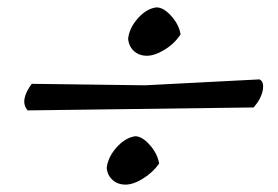

<svg xmlns="http://www.w3.org/2000/svg" viewBox="-20 -596 754 520"><path d="M327 -491Q330 -520 353.5 -546.5Q377 -573 404 -576Q423 -576 444 -552.5Q465 -529 469 -503Q453 -478 426 -461.5Q399 -445 378 -445Q357 -445 343 -457.5Q329 -470 327 -491ZM269 -141Q272 -170 295.5 -196.5Q319 -223 346 -227Q365 -227 386 -203Q407 -179 411 -153Q394 -129 367.5 -112.5Q341 -96 320 -96Q299 -96 285 -108.5Q271 -121 269 -141ZM683 -381Q696 -374 691.5 -351Q687 -328 667 -305L55 -297Q32 -323 66 -369L373 -365Z"/></svg>

Font: Tillana Medium
Style: Regular
Weight: 500
Designer: Lipi Raval (Devanagari, Latin), Jonny Pinhorn (Latin)
Foundry: Indian Type Foundry
Version: Version 2.003;PS 1.0;hotconv 1.0.79;makeotf.lib2.5.61930; tt